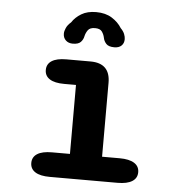

<svg xmlns="http://www.w3.org/2000/svg" viewBox="-50 -723 719 771"><g transform="rotate(5 309.5 -338.0)"><path d="M179 0Q140 0 120 -12.8Q100 -25.5 100 -49.5Q100 -73.5 120 -86.2Q140 -99 179 -99H251.5V-377H204Q165.5 -377 145.5 -389.8Q125.5 -402.5 125.5 -426.5Q125.5 -450.5 145.5 -463.2Q165.5 -476 204 -476H301.5Q381 -476 381 -397V-99H452Q490.5 -99 510.8 -86.2Q531 -73.5 531 -49.5Q531 -25.5 510.8 -12.8Q490.5 0 452 0ZM391.5 -541Q368.5 -541 358.8 -551.5Q349 -562 346.5 -576Q344 -588.5 336.2 -599.8Q328.5 -611 308 -611Q287.5 -611 279.5 -599.8Q271.5 -588.5 268.5 -575.5Q266 -561.5 256.2 -551.2Q246.5 -541 224 -541Q206.5 -541 195.8 -551.2Q185 -561.5 185 -578Q185 -588.5 190.8 -601.2Q196.5 -614 210 -625.5Q223.5 -646.5 247.5 -661Q271.5 -675.5 307 -675.5Q345 -675.5 370.8 -659.2Q396.5 -643 410.5 -620Q421.5 -609 426 -597.8Q430.5 -586.5 430.5 -577Q430.5 -560.5 420.2 -550.8Q410 -541 391.5 -541Z"/></g></svg>

Font: Sono ExtraLight Monospace SemiBold
Style: Regular
Weight: 600
Version: Version 2.112